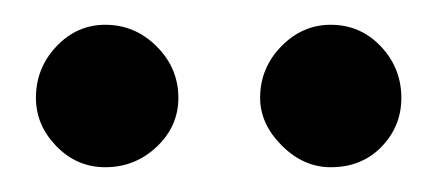

<svg xmlns="http://www.w3.org/2000/svg" viewBox="-20 -684 352 155"><path d="M9 -605Q9 -629 25.5 -646.5Q42 -664 65 -664Q89 -664 106.5 -646.5Q124 -629 124 -605Q124 -582 106.5 -565.5Q89 -549 65 -549Q42 -549 25.5 -566Q9 -583 9 -605ZM190 -605Q190 -629 207 -646.5Q224 -664 247 -664Q271 -664 287.5 -646.5Q304 -629 304 -605Q304 -582 288 -565.5Q272 -549 247 -549Q225 -549 207.5 -566.5Q190 -584 190 -605Z"/></svg>

Font: Arya
Style: Regular
Weight: 400
Designer: Eduardo Rodriguez Tunni, Modular Infotech
Foundry: Eduardo Rodriguez Tunni, Modular Infotech
Version: Version 1.002